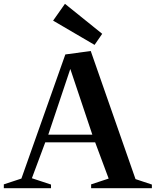

<svg xmlns="http://www.w3.org/2000/svg" viewBox="-35 -985 815 1005"><path d="M-15 0V-20L88 -54L73 -39L307 -700L440 -718L678 -37L661 -52L760 -19V0H442V-20L545 -54L538 -39L459 -251L475 -240H190L206 -251L127 -39L120 -56L232 -19V0ZM214 -269 205 -280H459L452 -269L326 -645H340ZM460 -750 243 -877 305 -965 500 -808Z"/></svg>

Font: Wittgenstein SemiBold
Style: Regular
Weight: 600
Designer: Jörg Drees
Foundry: Jörg Drees
Version: Version 1.500